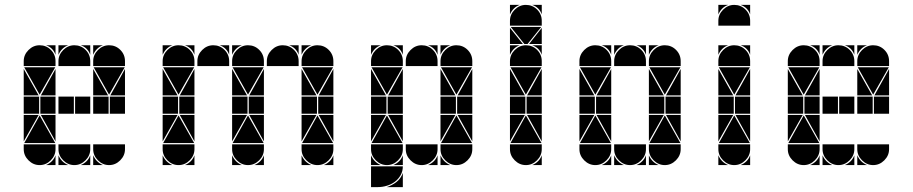

<svg xmlns="http://www.w3.org/2000/svg" viewBox="-20 -677 3732 785"><path d="M284 -492Q311 -492 330 -473Q349 -454 349 -427V-407H219V-427Q219 -453 238.5 -472.5Q258 -492 284 -492ZM142 -492Q169 -492 188 -473Q207 -454 207 -427V-407H77V-427Q77 -453 96.5 -472.5Q116 -492 142 -492ZM426 -492Q453 -492 472 -473Q491 -454 491 -427V-407H361V-427Q361 -453 380.5 -472.5Q400 -492 426 -492ZM426 -2Q400 -2 380.5 -21.5Q361 -41 361 -67V-87H491V-67Q491 -41 471.5 -21.5Q452 -2 426 -2ZM142 -2Q116 -2 96.5 -21.5Q77 -41 77 -67V-87H207V-67Q207 -41 187.5 -21.5Q168 -2 142 -2ZM284 -2Q258 -2 238.5 -21.5Q219 -41 219 -67V-87H349V-67Q349 -41 329.5 -21.5Q310 -2 284 -2ZM79 -92 142 -205 206 -92ZM206 -402 142 -290 79 -402ZM490 -402 426 -290 363 -402ZM282 -212H219V-282H282ZM424 -212H361V-282H424ZM140 -212H77V-282H140ZM349 -212H287V-282H349ZM491 -212H429V-282H491ZM207 -212H145V-282H207ZM77 -287V-395L138 -287ZM361 -287V-395L422 -287ZM77 -207H138L77 -99ZM207 -287H147L207 -395ZM207 -207V-99L147 -207ZM491 -287H431L491 -395ZM219 -42Q231 -14 259 -2H219ZM361 -42Q373 -14 401 -2H361ZM361 -492H401Q387 -487 377 -477Q367 -467 361 -453ZM310 -2Q324 -8 334 -18Q344 -28 349 -42V-2ZM168 -2Q182 -8 192 -18Q202 -28 207 -42V-2ZM219 -492H259Q245 -487 235 -477Q225 -467 219 -453ZM349 -492V-453Q339 -482 310 -492ZM207 -492V-453Q197 -482 168 -492Z M852 -492Q879 -492 898 -473Q917 -454 917 -427V-407H787V-427Q787 -453 806.5 -472.5Q826 -492 852 -492ZM710 -492Q737 -492 756 -473Q775 -454 775 -427V-407H645V-427Q645 -453 664.5 -472.5Q684 -492 710 -492ZM1136 -492Q1163 -492 1182 -473Q1201 -454 1201 -427V-407H1071V-427Q1071 -453 1090.5 -472.5Q1110 -492 1136 -492ZM994 -492Q1021 -492 1040 -473Q1059 -454 1059 -427V-407H929V-427Q929 -453 948.5 -472.5Q968 -492 994 -492ZM1278 -492Q1305 -492 1324 -473Q1343 -454 1343 -427V-407H1213V-427Q1213 -453 1232.5 -472.5Q1252 -492 1278 -492ZM1278 -2Q1252 -2 1232.5 -21.5Q1213 -41 1213 -67V-87H1343V-67Q1343 -41 1323.5 -21.5Q1304 -2 1278 -2ZM994 -2Q968 -2 948.5 -21.5Q929 -41 929 -67V-87H1059V-67Q1059 -41 1039.5 -21.5Q1020 -2 994 -2ZM710 -2Q684 -2 664.5 -21.5Q645 -41 645 -67V-87H775V-67Q775 -41 755.5 -21.5Q736 -2 710 -2ZM1215 -92 1278 -205 1342 -92ZM931 -92 994 -205 1058 -92ZM647 -92 710 -205 774 -92ZM774 -402 710 -290 647 -402ZM1342 -402 1278 -290 1215 -402ZM1058 -402 994 -290 931 -402ZM1276 -212H1213V-282H1276ZM992 -212H929V-282H992ZM708 -212H645V-282H708ZM1343 -212H1281V-282H1343ZM1059 -212H997V-282H1059ZM775 -212H713V-282H775ZM645 -287V-395L706 -287ZM929 -287V-395L990 -287ZM1213 -287V-395L1274 -287ZM1213 -207H1274L1213 -99ZM929 -207H990L929 -99ZM645 -207H706L645 -99ZM775 -287H715L775 -395ZM1343 -207V-99L1283 -207ZM1343 -287H1283L1343 -395ZM1059 -207V-99L999 -207ZM775 -207V-99L715 -207ZM1059 -287H999L1059 -395ZM645 -42Q657 -14 685 -2H645ZM1213 -42Q1225 -14 1253 -2H1213ZM929 -42Q941 -14 969 -2H929ZM929 -492H969Q955 -487 945 -477Q935 -467 929 -453ZM1304 -2Q1318 -8 1328 -18Q1338 -28 1343 -42V-2ZM645 -492H685Q671 -487 661 -477Q651 -467 645 -453ZM736 -2Q750 -8 760 -18Q770 -28 775 -42V-2ZM1213 -492H1253Q1239 -487 1229 -477Q1219 -467 1213 -453ZM1020 -2Q1034 -8 1044 -18Q1054 -28 1059 -42V-2ZM1201 -492V-453Q1191 -482 1162 -492ZM917 -492V-453Q907 -482 878 -492ZM775 -492V-453Q765 -482 736 -492Z M1704 -492Q1731 -492 1750 -473Q1769 -454 1769 -427V-407H1639V-427Q1639 -453 1658.5 -472.5Q1678 -492 1704 -492ZM1562 -492Q1589 -492 1608 -473Q1627 -454 1627 -427V-407H1497V-427Q1497 -453 1516.5 -472.5Q1536 -492 1562 -492ZM1846 -492Q1873 -492 1892 -473Q1911 -454 1911 -427V-407H1781V-427Q1781 -453 1800.5 -472.5Q1820 -492 1846 -492ZM1497 3H1627Q1627 23 1618 39Q1609 55 1594.5 66Q1580 77 1561.5 82.5Q1543 88 1525 88H1497ZM1846 -2Q1820 -2 1800.5 -21.5Q1781 -41 1781 -67V-87H1911V-67Q1911 -41 1891.5 -21.5Q1872 -2 1846 -2ZM1562 -2Q1536 -2 1516.5 -21.5Q1497 -41 1497 -67V-87H1627V-67Q1627 -41 1607.5 -21.5Q1588 -2 1562 -2ZM1704 -2Q1678 -2 1658.5 -21.5Q1639 -41 1639 -67V-87H1769V-67Q1769 -41 1749.5 -21.5Q1730 -2 1704 -2ZM1783 -92 1846 -205 1910 -92ZM1499 -92 1562 -205 1626 -92ZM1626 -402 1562 -290 1499 -402ZM1910 -402 1846 -290 1783 -402ZM1844 -212H1781V-282H1844ZM1560 -212H1497V-282H1560ZM1911 -212H1849V-282H1911ZM1627 -212H1565V-282H1627ZM1497 -287V-395L1558 -287ZM1781 -287V-395L1842 -287ZM1781 -207H1842L1781 -99ZM1497 -207H1558L1497 -99ZM1627 -287H1567L1627 -395ZM1911 -207V-99L1851 -207ZM1627 -207V-99L1567 -207ZM1911 -287H1851L1911 -395ZM1561 88Q1583 81 1601 67Q1619 53 1627 30V88ZM1497 -42Q1509 -14 1537 -2H1497ZM1781 -42Q1793 -14 1821 -2H1781ZM1781 -492H1821Q1807 -487 1797 -477Q1787 -467 1781 -453ZM1730 -2Q1744 -8 1754 -18Q1764 -28 1769 -42V-2ZM1497 -492H1537Q1523 -487 1513 -477Q1503 -467 1497 -453ZM1588 -2Q1602 -8 1612 -18Q1622 -28 1627 -42V-2ZM1769 -492V-453Q1759 -482 1730 -492ZM1627 -492V-453Q1617 -482 1588 -492Z M2130 -492Q2157 -492 2176 -473Q2195 -454 2195 -427V-407H2065V-427Q2065 -453 2084.5 -472.5Q2104 -492 2130 -492ZM2130 -657Q2157 -657 2176 -638Q2195 -619 2195 -592V-572H2065V-592Q2065 -618 2084.5 -637.5Q2104 -657 2130 -657ZM2130 -2Q2104 -2 2084.5 -21.5Q2065 -41 2065 -67V-87H2195V-67Q2195 -41 2175.5 -21.5Q2156 -2 2130 -2ZM2067 -92 2130 -205 2194 -92ZM2194 -402 2130 -290 2067 -402ZM2193 -567 2137 -497H2124L2068 -567ZM2128 -212H2065V-282H2128ZM2195 -212H2133V-282H2195ZM2065 -287V-395L2126 -287ZM2065 -207H2126L2065 -99ZM2195 -287H2135L2195 -395ZM2195 -207V-99L2135 -207ZM2065 -497V-563L2118 -497ZM2195 -497H2143L2195 -563ZM2065 -492H2105Q2091 -487 2081 -477Q2071 -467 2065 -453ZM2156 -2Q2170 -8 2180 -18Q2190 -28 2195 -42V-2ZM2065 -657H2105Q2091 -652 2081 -642Q2071 -632 2065 -618ZM2195 -492V-453Q2185 -482 2156 -492ZM2195 -657V-618Q2185 -647 2156 -657Z M2556 -492Q2583 -492 2602 -473Q2621 -454 2621 -427V-407H2491V-427Q2491 -453 2510.5 -472.5Q2530 -492 2556 -492ZM2414 -492Q2441 -492 2460 -473Q2479 -454 2479 -427V-407H2349V-427Q2349 -453 2368.5 -472.5Q2388 -492 2414 -492ZM2698 -492Q2725 -492 2744 -473Q2763 -454 2763 -427V-407H2633V-427Q2633 -453 2652.5 -472.5Q2672 -492 2698 -492ZM2698 -2Q2672 -2 2652.5 -21.5Q2633 -41 2633 -67V-87H2763V-67Q2763 -41 2743.5 -21.5Q2724 -2 2698 -2ZM2414 -2Q2388 -2 2368.5 -21.5Q2349 -41 2349 -67V-87H2479V-67Q2479 -41 2459.5 -21.5Q2440 -2 2414 -2ZM2556 -2Q2530 -2 2510.5 -21.5Q2491 -41 2491 -67V-87H2621V-67Q2621 -41 2601.5 -21.5Q2582 -2 2556 -2ZM2635 -92 2698 -205 2762 -92ZM2351 -92 2414 -205 2478 -92ZM2478 -402 2414 -290 2351 -402ZM2762 -402 2698 -290 2635 -402ZM2696 -212H2633V-282H2696ZM2412 -212H2349V-282H2412ZM2763 -212H2701V-282H2763ZM2479 -212H2417V-282H2479ZM2349 -287V-395L2410 -287ZM2633 -287V-395L2694 -287ZM2633 -207H2694L2633 -99ZM2349 -207H2410L2349 -99ZM2479 -287H2419L2479 -395ZM2763 -207V-99L2703 -207ZM2479 -207V-99L2419 -207ZM2763 -287H2703L2763 -395ZM2491 -42Q2503 -14 2531 -2H2491ZM2633 -42Q2645 -14 2673 -2H2633ZM2633 -492H2673Q2659 -487 2649 -477Q2639 -467 2633 -453ZM2582 -2Q2596 -8 2606 -18Q2616 -28 2621 -42V-2ZM2440 -2Q2454 -8 2464 -18Q2474 -28 2479 -42V-2ZM2491 -492H2531Q2517 -487 2507 -477Q2497 -467 2491 -453ZM2621 -492V-453Q2611 -482 2582 -492ZM2479 -492V-453Q2469 -482 2440 -492Z M2982 -492Q3009 -492 3028 -473Q3047 -454 3047 -427V-407H2917V-427Q2917 -453 2936.5 -472.5Q2956 -492 2982 -492ZM2982 -657Q3009 -657 3028 -638Q3047 -619 3047 -592V-572H2917V-592Q2917 -618 2936.5 -637.5Q2956 -657 2982 -657ZM2982 -2Q2956 -2 2936.5 -21.5Q2917 -41 2917 -67V-87H3047V-67Q3047 -41 3027.5 -21.5Q3008 -2 2982 -2ZM2919 -92 2982 -205 3046 -92ZM3046 -402 2982 -290 2919 -402ZM2980 -212H2917V-282H2980ZM3047 -212H2985V-282H3047ZM2917 -287V-395L2978 -287ZM2917 -207H2978L2917 -99ZM3047 -287H2987L3047 -395ZM3047 -207V-99L2987 -207ZM2917 -42Q2929 -14 2957 -2H2917ZM2917 -492H2957Q2943 -487 2933 -477Q2923 -467 2917 -453ZM3008 -2Q3022 -8 3032 -18Q3042 -28 3047 -42V-2ZM2917 -657H2957Q2943 -652 2933 -642Q2923 -632 2917 -618ZM3047 -492V-453Q3037 -482 3008 -492ZM3047 -657V-618Q3037 -647 3008 -657Z M3408 -492Q3435 -492 3454 -473Q3473 -454 3473 -427V-407H3343V-427Q3343 -453 3362.5 -472.5Q3382 -492 3408 -492ZM3266 -492Q3293 -492 3312 -473Q3331 -454 3331 -427V-407H3201V-427Q3201 -453 3220.5 -472.5Q3240 -492 3266 -492ZM3550 -492Q3577 -492 3596 -473Q3615 -454 3615 -427V-407H3485V-427Q3485 -453 3504.5 -472.5Q3524 -492 3550 -492ZM3550 -2Q3524 -2 3504.5 -21.5Q3485 -41 3485 -67V-87H3615V-67Q3615 -41 3595.5 -21.5Q3576 -2 3550 -2ZM3266 -2Q3240 -2 3220.5 -21.5Q3201 -41 3201 -67V-87H3331V-67Q3331 -41 3311.5 -21.5Q3292 -2 3266 -2ZM3408 -2Q3382 -2 3362.5 -21.5Q3343 -41 3343 -67V-87H3473V-67Q3473 -41 3453.5 -21.5Q3434 -2 3408 -2ZM3203 -92 3266 -205 3330 -92ZM3330 -402 3266 -290 3203 -402ZM3614 -402 3550 -290 3487 -402ZM3406 -212H3343V-282H3406ZM3548 -212H3485V-282H3548ZM3264 -212H3201V-282H3264ZM3473 -212H3411V-282H3473ZM3615 -212H3553V-282H3615ZM3331 -212H3269V-282H3331ZM3201 -287V-395L3262 -287ZM3485 -287V-395L3546 -287ZM3201 -207H3262L3201 -99ZM3331 -287H3271L3331 -395ZM3331 -207V-99L3271 -207ZM3615 -287H3555L3615 -395ZM3343 -42Q3355 -14 3383 -2H3343ZM3485 -42Q3497 -14 3525 -2H3485ZM3485 -492H3525Q3511 -487 3501 -477Q3491 -467 3485 -453ZM3434 -2Q3448 -8 3458 -18Q3468 -28 3473 -42V-2ZM3292 -2Q3306 -8 3316 -18Q3326 -28 3331 -42V-2ZM3343 -492H3383Q3369 -487 3359 -477Q3349 -467 3343 -453ZM3473 -492V-453Q3463 -482 3434 -492ZM3331 -492V-453Q3321 -482 3292 -492Z"/></svg>

Font: CAT DyFa
Style: Regular
Weight: 400
Designer: Peter Wiegel
Foundry: Peter Wiegel
Version: Version 1.001; ttfautohint (v1.3)